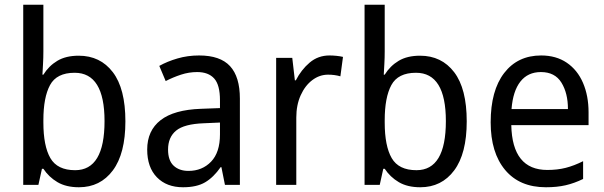

<svg xmlns="http://www.w3.org/2000/svg" viewBox="-20 -780 2549 810"><path d="M163 -563Q163 -536 161.5 -510Q160 -484 159 -465H163Q186 -502 222 -523.5Q258 -545 312 -545Q403 -545 456 -475.5Q509 -406 509 -268Q509 -132 456 -61Q403 10 313 10Q259 10 222.5 -11.5Q186 -33 163 -68H157L142 0H78V-760H163ZM295 -473Q219 -473 191 -421Q163 -369 163 -273V-263Q163 -164 192.5 -113Q222 -62 297 -62Q421 -62 421 -269Q421 -473 295 -473Z M820 -546Q909 -546 950.5 -501Q992 -456 992 -364V0H929L914 -75H911Q881 -32 845.5 -11Q810 10 752 10Q683 10 642 -32Q601 -74 601 -149Q601 -229 657.5 -273Q714 -317 828 -321L908 -324V-357Q908 -422 883.5 -449Q859 -476 812 -476Q777 -476 743.5 -465Q710 -454 679 -438L652 -502Q686 -521 729 -533.5Q772 -546 820 -546ZM840 -260Q757 -257 723 -229Q689 -201 689 -149Q689 -103 712.5 -81Q736 -59 775 -59Q833 -59 870.5 -98Q908 -137 908 -213V-263Z M1370 -546Q1384 -546 1399 -544.5Q1414 -543 1427 -540L1416 -458Q1392 -465 1364 -465Q1328 -465 1297.5 -442Q1267 -419 1248.5 -378Q1230 -337 1230 -284V0H1145V-536H1213L1224 -441H1228Q1251 -486 1286.5 -516Q1322 -546 1370 -546Z M1603 -563Q1603 -536 1601.5 -510Q1600 -484 1599 -465H1603Q1626 -502 1662 -523.5Q1698 -545 1752 -545Q1843 -545 1896 -475.5Q1949 -406 1949 -268Q1949 -132 1896 -61Q1843 10 1753 10Q1699 10 1662.5 -11.5Q1626 -33 1603 -68H1597L1582 0H1518V-760H1603ZM1735 -473Q1659 -473 1631 -421Q1603 -369 1603 -273V-263Q1603 -164 1632.5 -113Q1662 -62 1737 -62Q1861 -62 1861 -269Q1861 -473 1735 -473Z M2263 -546Q2326 -546 2371 -515.5Q2416 -485 2439.5 -430.5Q2463 -376 2463 -306V-252H2137Q2141 -63 2289 -63Q2332 -63 2367 -72Q2402 -81 2440 -100V-25Q2403 -7 2366.5 1.5Q2330 10 2283 10Q2172 10 2111 -63Q2050 -136 2050 -264Q2050 -398 2107 -472Q2164 -546 2263 -546ZM2262 -476Q2207 -476 2175.5 -436Q2144 -396 2138 -320H2376Q2376 -387 2348.5 -431.5Q2321 -476 2262 -476Z"/></svg>

Font: Noto Sans Thai SemCond
Style: Regular
Weight: 400
Width: 4
Designer: Monotype Design Team
Foundry: Monotype Imaging Inc.
Version: Version 2.002; ttfautohint (v1.8.4.7-5d5b)